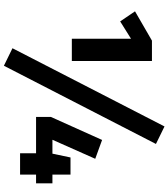

<svg xmlns="http://www.w3.org/2000/svg" viewBox="42 -842 884 1009"><g transform="rotate(90 484.5 -337.0)"><path d="M644 -759 736 -714 325 85 233 40ZM300 -272H183V-583L92 -526L39 -604L193 -693H300ZM943 -170V-84H897V0H785V-84H594V-162L715 -431L814 -395L714 -170H787L807 -265H897V-170Z"/></g></svg>

Font: FiraGO
Style: Bold
Weight: 700
Designer: bBox Type
Foundry: bBox Type GmbH
Version: Version 1.001;PS 001.001;hotconv 1.0.88;makeotf.lib2.5.64775